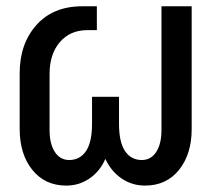

<svg xmlns="http://www.w3.org/2000/svg" viewBox="-20 -575 665 605"><path d="M270 -185.1V-270H355V-185.1Q355 -127 374 -98.9Q393.1 -70.8 426.8 -70.8Q455.6 -70.8 472.2 -96.2Q488.8 -121.6 488.8 -165V-555.2H584V-168.9Q584 -89.4 544.2 -39.8Q504.4 9.8 437 9.8Q396 9.8 363 -12.7Q330.1 -35.2 312 -74.2Q294.9 -35.2 262.2 -12.7Q229.5 9.8 189 9.8Q121.6 9.8 81.8 -39.8Q42 -89.4 42 -168.9V-344.2Q42 -437 94.7 -496.1Q147.5 -555.2 238.8 -555.2H285.2V-480H254.9Q201.2 -480 168.7 -442.4Q136.2 -404.8 136.2 -341.8V-165Q136.2 -121.6 152.8 -96.2Q169.4 -70.8 198.2 -70.8Q231.9 -70.8 251 -98.9Q270 -127 270 -185.1Z"/></svg>

Font: LT Superior Med
Style: Regular
Weight: 500
Designer: Daniel Lyons
Foundry: LyonsType
Version: Version 1.000